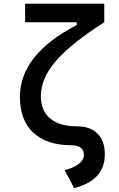

<svg xmlns="http://www.w3.org/2000/svg" viewBox="-20 -752 626 1007"><path d="M368.7 234.4 319.3 140.6Q419.9 113.3 419.9 59.1Q419.9 35.6 403.1 22.7Q386.2 9.8 355 9.8Q225.6 9.8 155 -55.7Q84.5 -121.1 84.5 -243.7Q84.5 -466.8 382.8 -620.6V-635.3H111.8V-732.4H526.9V-635.3Q352.1 -523.9 273.2 -432.1Q194.3 -340.3 194.3 -248.5Q194.3 -170.9 243.7 -130.1Q293 -89.4 383.8 -89.4Q453.6 -89.4 491.7 -51Q529.8 -12.7 529.8 57.6Q529.8 193.8 368.7 234.4Z"/></svg>

Font: Caskaydia Cove Medium
Style: Regular
Weight: 500
Monospace: yes
Designer: Aaron Bell
Foundry: Saja Typeworks
Version: Version 4.300; ttfautohint (v1.8.3)